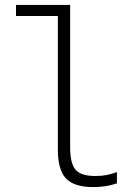

<svg xmlns="http://www.w3.org/2000/svg" viewBox="-20 -750 540 780"><path d="M359 10Q281 10 248 -25Q215 -60 215 -143V-685H45V-730H265V-152Q265 -86 287 -60.5Q309 -35 367 -35Q393 -35 413.5 -39Q434 -43 455 -51V-5Q431 3 407.5 6.5Q384 10 359 10Z"/></svg>

Font: M PLUS 1 Code Light
Style: Regular
Weight: 300
Designer: Coji Morishita
Foundry: UNDERFOREST DESIGN
Version: Version 1.002